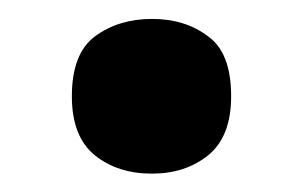

<svg xmlns="http://www.w3.org/2000/svg" viewBox="-20 -575 325 206"><path d="M57.1 -471.7Q57.1 -517.6 82 -536.1Q107.4 -554.7 143.1 -554.7Q178.7 -554.7 203.1 -536.1Q228 -518.6 228 -471.7Q228 -428.2 203.1 -408.2Q178.7 -388.7 143.1 -388.7Q106.4 -388.7 82 -408.2Q57.1 -428.2 57.1 -471.7Z"/></svg>

Font: Droid Sans Thai
Style: Bold
Weight: 700
Designer: Steve Matteson
Foundry: Ascender Corporation
Version: Version 1.00